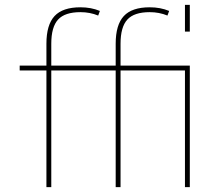

<svg xmlns="http://www.w3.org/2000/svg" viewBox="-20 -770 887 790"><path d="M741 -640V-750H761V-640ZM476 -500H761V0H741V-480H476V0H456V-480H191V0H171V-480H61V-500H171V-590Q171 -668 204.5 -704Q238 -740 311 -740Q355 -740 391 -725L384 -706Q350 -720 311 -720Q247 -720 219 -689.5Q191 -659 191 -590V-500H456V-590Q456 -668 489.5 -704Q523 -740 596 -740Q640 -740 676 -725L669 -706Q635 -720 596 -720Q532 -720 504 -689.5Q476 -659 476 -590Z"/></svg>

Font: Mplus 1p Thin
Style: Regular
Weight: 250
Version: Version 1.061